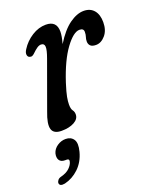

<svg xmlns="http://www.w3.org/2000/svg" viewBox="-149 -519 672 823"><g transform="rotate(-20 186.5 -107.5)"><path d="M50.5 -336Q40.5 -337.5 38.5 -348.2Q36.5 -359 45.5 -372.5Q65 -403.5 96 -423Q127 -442.5 159.5 -442.5Q209 -442.5 209 -393.5Q209 -373.5 199.5 -339.5Q232.5 -393 267 -417.8Q301.5 -442.5 332.5 -442.5Q362 -442.5 378.8 -423Q395.5 -403.5 395.5 -368.5Q395.5 -331.5 376.2 -309.2Q357 -287 333.5 -287Q315.5 -287 308 -294.8Q300.5 -302.5 300.5 -314.5Q300.5 -325.5 303.8 -334.5Q307 -343.5 307 -356.5Q307 -372.5 288 -372.5Q260.5 -372.5 223.5 -322.2Q186.5 -272 156 -179Q143.5 -139.5 140 -120.2Q136.5 -101 136.5 -86.5Q136.5 -66.5 143 -58Q149.5 -49.5 149.5 -37.5Q149.5 -16.5 126.8 -4Q104 8.5 69 8.5Q33 8.5 25.8 -15.5Q18.5 -39.5 38.5 -91L115.5 -303.5Q128.5 -339 127.5 -354.2Q126.5 -369.5 111.5 -369.5Q103 -369.5 93.5 -363.2Q84 -357 68 -341.5Q58 -333 50.5 -336ZM39 132Q20.5 132 13.2 120.2Q6 108.5 10.5 90Q16 71 33.8 59Q51.5 47 72 47Q96 47 107.8 64.5Q119.5 82 109.5 119.5Q98 162.5 69.2 189.8Q40.5 217 4.5 225.5Q-21 230.5 -21.5 213Q-20.5 206.5 -15.5 200.5Q-10.5 194.5 0 192Q25 185.5 38.8 172.2Q52.5 159 56 145Q59.5 132 47 132Z"/></g></svg>

Font: Fraunces 144pt SuperSoft
Style: Italic
Weight: 400
Italic angle: -16°
Version: Version 1.000;[b76b70a41]